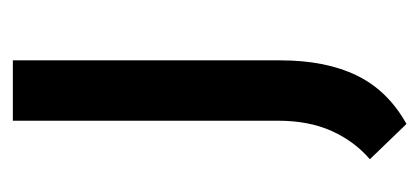

<svg xmlns="http://www.w3.org/2000/svg" viewBox="-197 -257 653 299"><g transform="rotate(-90 129.5 -107.5)"><path d="M86 199 31 142Q59 118 75 82.5Q91 47 91 -1V-414H185V3Q185 73 161.5 121.5Q138 170 86 199Z"/></g></svg>

Font: Josefin Sans Thin
Style: Regular
Weight: 400
Version: Version 2.000